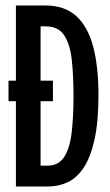

<svg xmlns="http://www.w3.org/2000/svg" viewBox="-20 -680 402 700"><path d="M38 0V-311H11V-386H38V-660H145Q216 -660 258.5 -621Q301 -582 320 -509Q339 -436 339 -334Q339 -236 324.5 -171Q310 -106 285 -68.5Q260 -31 226.5 -15.5Q193 0 155 0ZM173 -311H128V-76H153Q193 -76 213.5 -107Q234 -138 241 -194.5Q248 -251 248 -329Q248 -406 241.5 -463Q235 -520 213.5 -552Q192 -584 146 -584H128V-386H173Z"/></svg>

Font: Bricolage Grotesque 48pt Condensed
Style: Regular
Weight: 400
Width: 3
Designer: Mathieu Triay
Foundry: Atelier Triay
Version: Version 1.000; ttfautohint (v1.8.4.7-5d5b);gftools[0.9.32]